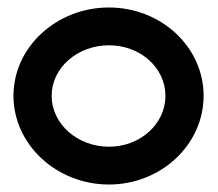

<svg xmlns="http://www.w3.org/2000/svg" viewBox="-20 -482 583 513"><path d="M16 -226C16 -95 132 11 271 11C410 11 524 -95 524 -226C524 -357 410 -462 271 -462C132 -462 16 -357 16 -226ZM118 -226C118 -301 187 -361 271 -361C355 -361 422 -301 422 -226C422 -151 355 -90 271 -90C187 -90 118 -151 118 -226Z"/></svg>

Font: Charger Sport
Style: Blk
Weight: 900
Designer: Jasper
Foundry: Cannot Into Space Fonts
Version: Version 1.1